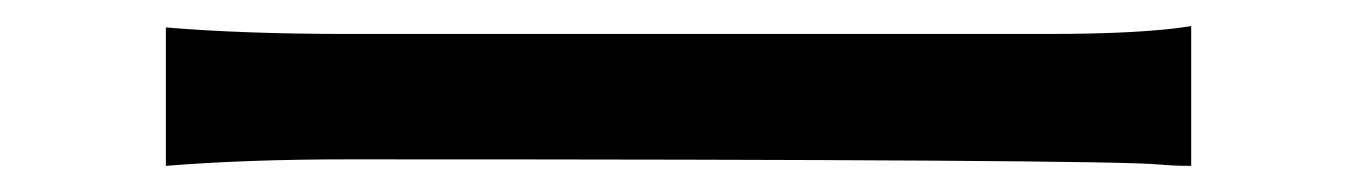

<svg xmlns="http://www.w3.org/2000/svg" viewBox="-20 -458 1040 147"><path d="M892 -331Q879 -331 868 -332Q831 -336 247 -336Q168 -336 107 -331V-437Q166 -432 247 -432H782Q855 -432 892 -438Z"/></svg>

Font: LXGW 975 Gothic SC
Style: Regular
Weight: 400
Version: Version 2.01;February 25, 2021